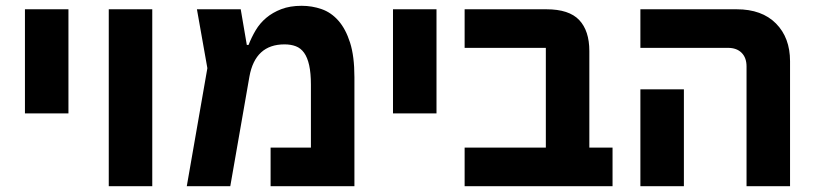

<svg xmlns="http://www.w3.org/2000/svg" viewBox="-20 -642 2811 662"><path d="M66 -610H216V-251H66Z M355 -610H505V0H355Z M695 -407 659 -610H810L831 -487H837Q847 -513 861.5 -537.5Q876 -562 898 -580.5Q920 -599 950 -610.5Q980 -622 1020 -622Q1056 -622 1089 -610.5Q1122 -599 1147 -570.5Q1172 -542 1187 -495Q1202 -448 1202 -376V0H913V-133H1052V-350Q1052 -390 1046 -417Q1040 -444 1028.5 -460Q1017 -476 1000 -482.5Q983 -489 961 -489Q860 -489 840 -378L774 0H624Z M1335 -610H1485V-251H1335Z M1582 -133H1862V-477H1582V-610H1864Q1942 -610 1977 -573Q2012 -536 2012 -466V-133H2092V0H1582Z M2554 -413Q2554 -443 2537 -460Q2520 -477 2490 -477H2188V-610H2520Q2607 -610 2655.5 -561Q2704 -512 2704 -431V0H2554ZM2188 -334H2338V0H2188Z"/></svg>

Font: IBM Plex Sans Hebrew
Style: Bold
Weight: 700
Designer: Mike Abbink, Paul van der Laan, Pieter van Rosmalen, Yanek Iontef
Foundry: Bold Monday
Version: Version 1.2